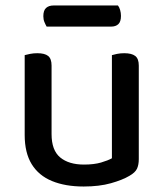

<svg xmlns="http://www.w3.org/2000/svg" viewBox="-20 -666 596 700"><path d="M70 -174V-260H168V-177Q168 -118 199.5 -92Q231 -66 286 -66Q323 -66 348.5 -73.5Q374 -81 388 -89V-260H486V-86Q486 -65 479.5 -51Q473 -37 452 -25Q427 -10 384.5 2Q342 14 285 14Q218 14 169.5 -6Q121 -26 95.5 -67.5Q70 -109 70 -174ZM486 -210H388V-465Q394 -467 406.5 -469.5Q419 -472 433 -472Q460 -472 473 -462Q486 -452 486 -427ZM168 -210H70V-465Q77 -467 89.5 -469.5Q102 -472 116 -472Q143 -472 155.5 -462Q168 -452 168 -427ZM385 -569H150Q146 -576 142 -585.5Q138 -595 138 -607Q138 -628 148 -637Q158 -646 175 -646H410Q415 -640 418 -629.5Q421 -619 421 -608Q421 -587 411.5 -578Q402 -569 385 -569Z"/></svg>

Font: Baloo Tamma 2 Medium
Style: Regular
Weight: 500
Designer: Divya Kowshik, Shuchita Grover and Ek Type
Foundry: Ek Type
Version: Version 1.700